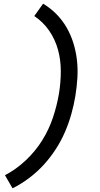

<svg xmlns="http://www.w3.org/2000/svg" viewBox="-20 -861 540 1042"><path d="M48 161 7 90Q68 58 120.5 8.5Q173 -41 209.5 -100Q246 -159 267.5 -223.5Q289 -288 300 -353Q310 -414 310 -475Q310 -536 294.5 -592Q279 -648 246.5 -695Q214 -742 166 -774L214 -841Q254 -817 286 -784.5Q318 -752 341 -712.5Q364 -673 378 -628Q392 -583 397.5 -535.5Q403 -488 400 -438.5Q397 -389 389 -340Q381 -291 367 -241.5Q353 -192 332.5 -144.5Q312 -97 283 -52Q254 -7 218 32.5Q182 72 139 104.5Q96 137 48 161Z"/></svg>

Font: Iosevka Medium Oblique
Style: Regular
Weight: 500
Italic angle: -9°
Monospace: yes
Designer: Belleve Invis
Foundry: Belleve Invis
Version: Version 32.5.0; ttfautohint (v1.8.4)